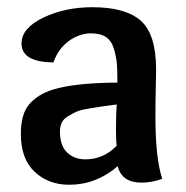

<svg xmlns="http://www.w3.org/2000/svg" viewBox="-20 -505 518 535"><path d="M303.2 -143.1Q303.2 -189 305.2 -213.9Q274.9 -210 261.5 -208Q248 -206.1 225.1 -202.1Q202.1 -198.2 191.7 -193.1Q181.2 -188 169.2 -180.9Q157.2 -173.8 152.1 -163.3Q147 -152.8 147 -139.2Q147 -99.1 167 -80.1Q187 -61 217.8 -61Q269 -61 305.2 -99.1Q303.2 -111.8 303.2 -143.1ZM307.1 -274.9Q307.1 -309.1 305.7 -327.1Q304.2 -345.2 297.6 -368.2Q291 -391.1 275.4 -401.6Q259.8 -412.1 233.9 -412.1Q201.2 -412.1 171.6 -390.6Q142.1 -369.1 128.9 -331.1Q40 -332 40 -383.8Q40 -426.8 100.6 -455.8Q161.1 -484.9 237.8 -484.9Q330.1 -484.9 372.6 -447Q415 -409.2 415 -311Q415 -308.1 414.1 -264.2Q413.1 -220.2 413.1 -178.2Q413.1 -64 432.1 -6.8Q402.8 3.9 375 3.9Q318.8 3.9 308.1 -42Q248 9.8 172.9 9.8Q115.2 9.8 76.7 -26.1Q38.1 -62 38.1 -131.8Q38.1 -188 62 -215.1Q85.9 -242.2 126 -254.9Q186 -273.9 307.1 -274.9Z"/></svg>

Font: Sukar
Style: Bold
Weight: 700
Designer: Dario Muhafara - Ghiath Alsory
Foundry: Dario Muhafara - Ghiath Alsory
Version: Version 1.00 March 27, 2016, initial release